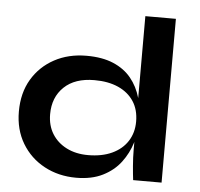

<svg xmlns="http://www.w3.org/2000/svg" viewBox="-51 -750 847 814"><g transform="rotate(5 372.5 -343.0)"><path d="M302 11Q227 11 166.5 -21.5Q106 -54 71 -112.5Q36 -171 36 -248Q36 -327 70.5 -385Q105 -443 165 -475.5Q225 -508 302 -508Q369 -508 416 -488Q463 -468 492 -432.5Q521 -397 534.5 -350Q548 -303 548 -248Q548 -204 534 -158.5Q520 -113 491 -74.5Q462 -36 415 -12.5Q368 11 302 11ZM344 -89Q403 -89 446 -109Q489 -129 512 -165Q535 -201 535 -248Q535 -299 511.5 -334.5Q488 -370 445.5 -389Q403 -408 344 -408Q261 -408 215 -364Q169 -320 169 -248Q169 -200 191 -164.5Q213 -129 252.5 -109Q292 -89 344 -89ZM535 -697H665V0H544Q541 -23 538 -59.5Q535 -96 535 -128Z"/></g></svg>

Font: Syne
Style: Bold
Weight: 700
Designer: Lucas Descroix
Foundry: Bonjour Monde
Version: Version 2.200